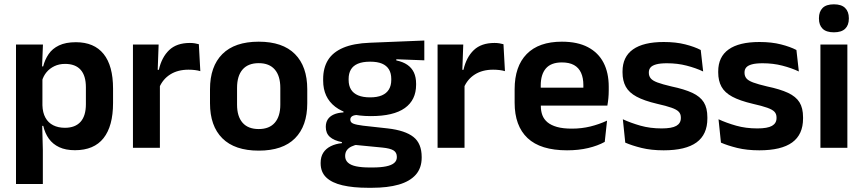

<svg xmlns="http://www.w3.org/2000/svg" viewBox="-20 -702 4102 912"><path d="M336 11.5Q292 11.5 261.5 -2.8Q231 -17 212.2 -43Q193.5 -69 185.5 -104H149L181.5 -202Q182.5 -167 195.8 -143Q209 -119 232.8 -107Q256.5 -95 288.5 -95Q337 -95 362.5 -123.2Q388 -151.5 388 -207V-287.5Q388 -342.5 363 -370.5Q338 -398.5 289 -398.5Q261 -398.5 238.5 -387.8Q216 -377 201 -359Q186 -341 179.5 -317.5L149.5 -386.5H185Q193 -418.5 210.8 -444.8Q228.5 -471 260.2 -486.2Q292 -501.5 340.5 -501.5Q427 -501.5 472 -445.8Q517 -390 517 -281V-213Q517 -103 471.8 -45.8Q426.5 11.5 336 11.5ZM56 172V-490.5H184L179 -366L181.5 -343.5V-147L180 -124L183.5 10.5V172Z M736 -285 703.5 -370.5H734.5Q748 -430 783.5 -464Q819 -498 882 -498Q895 -498 905.5 -496.2Q916 -494.5 924.5 -492L931.5 -364Q920.5 -367.5 906 -369.2Q891.5 -371 875.5 -371Q824.5 -371 788.8 -348.5Q753 -326 736 -285ZM611.5 0V-490.5H733.5L728 -340L739.5 -335.5V0Z M1209 13.5Q1095 13.5 1036.2 -45Q977.5 -103.5 977.5 -211.5V-278Q977.5 -386.5 1036.2 -445.2Q1095 -504 1209 -504Q1322.5 -504 1381 -445.2Q1439.5 -386.5 1439.5 -278V-211.5Q1439.5 -103.5 1381.2 -45Q1323 13.5 1209 13.5ZM1209 -89Q1259 -89 1285.2 -119Q1311.5 -149 1311.5 -205V-284.5Q1311.5 -341.5 1285.2 -371.8Q1259 -402 1209 -402Q1158.5 -402 1132.2 -371.8Q1106 -341.5 1106 -284.5V-205Q1106 -149 1132.2 -119Q1158.5 -89 1209 -89Z M1741.5 -150.5Q1630 -150.5 1572.5 -194.8Q1515 -239 1515 -319V-326.5Q1515 -379.5 1538 -416.8Q1561 -454 1610 -475Q1659 -496 1737 -499L1995.5 -509.5V-415.5L1862.5 -420.5V-415Q1894 -408.5 1914.8 -394.2Q1935.5 -380 1946 -357.8Q1956.5 -335.5 1956.5 -304V-299.5Q1956.5 -227 1903 -188.8Q1849.5 -150.5 1741.5 -150.5ZM1735.5 93.5H1749.5Q1788.5 93.5 1814 88.2Q1839.5 83 1852.2 72.2Q1865 61.5 1865 44.5V43Q1865 22 1848.8 12.2Q1832.5 2.5 1796.5 -1L1653 -15L1682.5 -16.5Q1664 -13 1649.8 -6.2Q1635.5 0.5 1627.5 11.5Q1619.5 22.5 1619.5 38.5V39.5Q1619.5 58 1632.5 70.2Q1645.5 82.5 1671.5 88Q1697.5 93.5 1735.5 93.5ZM1728.5 190Q1657.5 190 1607 178.2Q1556.5 166.5 1529.8 141Q1503 115.5 1503 73.5V71.5Q1503 43 1515.5 23.5Q1528 4 1551 -7.5Q1574 -19 1604 -22V-27Q1566 -34.5 1546.8 -51.8Q1527.5 -69 1527.5 -99V-99.5Q1527.5 -120.5 1537 -135Q1546.5 -149.5 1565.2 -158Q1584 -166.5 1611.5 -168V-182.5L1720 -155.5L1685 -156.5Q1662 -156 1653 -150.2Q1644 -144.5 1644 -134V-133.5Q1644 -120.5 1658 -114.8Q1672 -109 1704.5 -105L1822 -92Q1904.5 -82.5 1943.8 -51.5Q1983 -20.5 1983 44V46.5Q1983 96 1955 127.8Q1927 159.5 1874.2 174.8Q1821.5 190 1746.5 190ZM1738 -239.5Q1771.5 -239.5 1793.8 -249Q1816 -258.5 1827.2 -277Q1838.5 -295.5 1838.5 -322V-327.5Q1838.5 -354 1827.5 -372.2Q1816.5 -390.5 1794.5 -399.8Q1772.5 -409 1739 -409H1737.5Q1702 -409 1679.5 -399.2Q1657 -389.5 1646.5 -371.2Q1636 -353 1636 -327.5V-322Q1636 -295.5 1647.2 -277Q1658.5 -258.5 1681.2 -249Q1704 -239.5 1738 -239.5Z M2183 -285 2150.5 -370.5H2181.5Q2195 -430 2230.5 -464Q2266 -498 2329 -498Q2342 -498 2352.5 -496.2Q2363 -494.5 2371.5 -492L2378.5 -364Q2367.5 -367.5 2353 -369.2Q2338.5 -371 2322.5 -371Q2271.5 -371 2235.8 -348.5Q2200 -326 2183 -285ZM2058.5 0V-490.5H2180.5L2175 -340L2186.5 -335.5V0Z M2673.5 12Q2547.5 12 2486 -46Q2424.5 -104 2424.5 -214V-278Q2424.5 -387 2482 -445.5Q2539.5 -504 2649 -504Q2723 -504 2772.5 -478Q2822 -452 2846.8 -404.2Q2871.5 -356.5 2871.5 -290V-272.5Q2871.5 -254.5 2869.8 -235.8Q2868 -217 2865 -200.5H2749Q2750.5 -228 2750.8 -252.8Q2751 -277.5 2751 -297.5Q2751 -332 2740 -356.2Q2729 -380.5 2706.5 -393Q2684 -405.5 2649 -405.5Q2597.5 -405.5 2573 -377Q2548.5 -348.5 2548.5 -296V-250.5L2549 -236V-197.5Q2549 -174.5 2556.2 -155Q2563.5 -135.5 2580.5 -121.2Q2597.5 -107 2625.8 -99Q2654 -91 2696.5 -91Q2742.5 -91 2784.2 -101.2Q2826 -111.5 2863.5 -129L2852.5 -28Q2819 -9.5 2773.8 1.2Q2728.5 12 2673.5 12ZM2492.5 -200.5V-285.5H2839V-200.5Z M3132.5 12Q3073.5 12 3027.8 0.8Q2982 -10.5 2950 -24.5L2938.5 -135.5Q2976.5 -118 3022.2 -105Q3068 -92 3123 -92Q3171 -92 3192.5 -104.2Q3214 -116.5 3214 -141V-144Q3214 -160.5 3204.2 -171Q3194.5 -181.5 3170 -190.2Q3145.5 -199 3101 -209Q3039.5 -223.5 3003.8 -242.8Q2968 -262 2952.5 -290.2Q2937 -318.5 2937 -358V-362.5Q2937 -432 2986.5 -467.2Q3036 -502.5 3133 -502.5Q3190.5 -502.5 3234.8 -491.2Q3279 -480 3308.5 -464.5L3320 -362.5Q3285 -379 3241.5 -390.2Q3198 -401.5 3148 -401.5Q3115.5 -401.5 3096.8 -396.2Q3078 -391 3070 -381.5Q3062 -372 3062 -358.5V-356Q3062 -341 3070.8 -330Q3079.5 -319 3103 -310.2Q3126.5 -301.5 3169 -291.5Q3231 -278.5 3268.5 -261Q3306 -243.5 3323 -216.2Q3340 -189 3340 -145V-139Q3340 -63 3288.5 -25.5Q3237 12 3132.5 12Z M3587 12Q3528 12 3482.2 0.8Q3436.5 -10.5 3404.5 -24.5L3393 -135.5Q3431 -118 3476.8 -105Q3522.5 -92 3577.5 -92Q3625.5 -92 3647 -104.2Q3668.5 -116.5 3668.5 -141V-144Q3668.5 -160.5 3658.8 -171Q3649 -181.5 3624.5 -190.2Q3600 -199 3555.5 -209Q3494 -223.5 3458.2 -242.8Q3422.5 -262 3407 -290.2Q3391.5 -318.5 3391.5 -358V-362.5Q3391.5 -432 3441 -467.2Q3490.5 -502.5 3587.5 -502.5Q3645 -502.5 3689.2 -491.2Q3733.5 -480 3763 -464.5L3774.5 -362.5Q3739.5 -379 3696 -390.2Q3652.5 -401.5 3602.5 -401.5Q3570 -401.5 3551.2 -396.2Q3532.5 -391 3524.5 -381.5Q3516.5 -372 3516.5 -358.5V-356Q3516.5 -341 3525.2 -330Q3534 -319 3557.5 -310.2Q3581 -301.5 3623.5 -291.5Q3685.5 -278.5 3723 -261Q3760.5 -243.5 3777.5 -216.2Q3794.5 -189 3794.5 -145V-139Q3794.5 -63 3743 -25.5Q3691.5 12 3587 12Z M3877 0V-490.5H4005V0ZM3941 -548.5Q3904.5 -548.5 3887.2 -565.8Q3870 -583 3870 -613.5V-616Q3870 -646.5 3887.2 -664Q3904.5 -681.5 3941 -681.5Q3977 -681.5 3994.5 -664Q4012 -646.5 4012 -616V-613.5Q4012 -582.5 3994.5 -565.5Q3977 -548.5 3941 -548.5Z"/></svg>

Font: Anek Odia Medium SemiBold
Style: Regular
Weight: 600
Version: Version 1.003